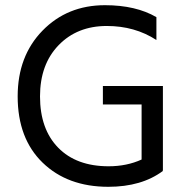

<svg xmlns="http://www.w3.org/2000/svg" viewBox="-20 -709 714 739"><path d="M607 -51Q525 10 397 10Q240 10 144 -83Q48 -176 48 -338Q48 -493 143.5 -591Q239 -689 384 -689Q503 -689 582 -643V-555Q499 -609 391 -609Q277 -609 205.5 -535Q134 -461 134 -338Q134 -212 204 -140.5Q274 -69 398 -69Q468 -69 525 -95V-307H376V-378H607V-54H606Z"/></svg>

Font: Hind Siliguri Fixed
Style: Regular
Weight: 400
Designer: Jyotish Sonowal
Foundry: Indian Type Foundry
Version: Version 1.001;October 28, 2021;FontCreator 12.0.0.2565 64-bi